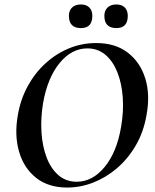

<svg xmlns="http://www.w3.org/2000/svg" viewBox="-20 -829 695 861"><path d="M281 12Q197 12 142 -31.5Q87 -75 65.5 -149Q44 -223 60 -313Q72 -383 104 -442Q136 -501 183.5 -544.5Q231 -588 289 -612Q347 -636 411 -636Q497 -636 553 -593Q609 -550 631.5 -477Q654 -404 637 -313Q624 -237 589 -177Q554 -117 505 -75Q456 -33 398.5 -10.5Q341 12 281 12ZM324 -14Q395 -14 449.5 -80.5Q504 -147 523 -260Q535 -329 530.5 -392Q526 -455 506.5 -504.5Q487 -554 453 -583Q419 -612 372 -612Q301 -612 247 -546Q193 -480 173 -366Q162 -299 166 -236Q170 -173 189 -123Q208 -73 242 -43.5Q276 -14 324 -14ZM502 -703Q448 -703 448 -758Q448 -782 462.5 -795.5Q477 -809 502 -809Q526 -809 539.5 -795.5Q553 -782 553 -758Q553 -703 502 -703ZM343 -703Q289 -703 289 -758Q289 -782 303.5 -795.5Q318 -809 343 -809Q367 -809 380.5 -795.5Q394 -782 394 -758Q394 -703 343 -703Z"/></svg>

Font: Cormorant Infant Light
Style: Bold Italic
Weight: 700
Italic angle: -10°
Version: Version 4.001